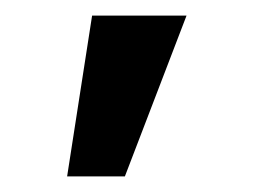

<svg xmlns="http://www.w3.org/2000/svg" viewBox="-20 -731 331 246"><path d="M66 -505 98 -711H219L140 -505Z"/></svg>

Font: Ysabeau
Style: Bold
Weight: 700
Designer: Christian Thalmann (Catharsis Fonts)
Version: Version 2.000;gftools[0.9.27.dev2+g8671c4b]